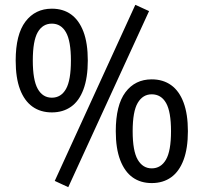

<svg xmlns="http://www.w3.org/2000/svg" viewBox="-20 -750 843 796"><path d="M263 26 207 0 541 -730 598 -704ZM195 -284Q148 -284 114.5 -308Q81 -332 63 -379.5Q45 -427 45 -499Q45 -607 85.5 -660.5Q126 -714 195 -714Q242 -714 275 -690Q308 -666 326 -618.5Q344 -571 344 -499Q344 -428 326 -379.5Q308 -331 274.5 -307.5Q241 -284 195 -284ZM195 -345Q233 -345 253.5 -381Q274 -417 274 -499Q274 -580 253.5 -616Q233 -652 195 -652Q157 -652 136.5 -616.5Q116 -581 116 -499Q116 -418 136.5 -381.5Q157 -345 195 -345ZM609 9Q563 9 530 -14.5Q497 -38 478.5 -86Q460 -134 460 -206Q460 -314 500 -367.5Q540 -421 609 -421Q656 -421 689.5 -397Q723 -373 741 -325Q759 -277 759 -206Q759 -135 741 -87Q723 -39 689.5 -15Q656 9 609 9ZM609 -52Q647 -52 668 -88Q689 -124 689 -206Q689 -287 668.5 -323Q648 -359 609 -359Q572 -359 551 -323.5Q530 -288 530 -206Q530 -124 551 -88Q572 -52 609 -52Z"/></svg>

Font: Nunito Sans 7pt Condensed Medium
Style: Regular
Weight: 500
Width: 3
Designer: Vernon Adams
Foundry: Vernon Adams
Version: Version 3.101;gftools[0.9.27]